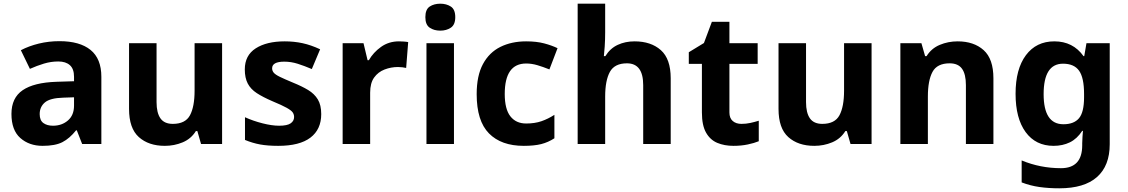

<svg xmlns="http://www.w3.org/2000/svg" viewBox="-20 -780 6109 1040"><path d="M302 -557Q412 -557 470.5 -509.5Q529 -462 529 -364V0H425L396 -74H392Q357 -30 318 -10Q279 10 211 10Q138 10 90 -32.5Q42 -75 42 -163Q42 -250 103 -291.5Q164 -333 286 -337L381 -340V-364Q381 -407 358.5 -427Q336 -447 296 -447Q256 -447 218 -435.5Q180 -424 142 -407L93 -508Q137 -531 190.5 -544Q244 -557 302 -557ZM323 -251Q251 -249 223 -225Q195 -201 195 -162Q195 -128 215 -113.5Q235 -99 267 -99Q315 -99 348 -127.5Q381 -156 381 -208V-253Z M1183 -546V0H1069L1049 -70H1041Q1015 -28 969.5 -9Q924 10 873 10Q785 10 732 -37.5Q679 -85 679 -190V-546H828V-227Q828 -169 849 -139Q870 -109 916 -109Q984 -109 1009 -155.5Q1034 -202 1034 -289V-546Z M1720 -162Q1720 -79 1661.5 -34.5Q1603 10 1487 10Q1430 10 1389 2.5Q1348 -5 1307 -22V-145Q1351 -125 1402 -112Q1453 -99 1492 -99Q1536 -99 1554.5 -112Q1573 -125 1573 -146Q1573 -160 1565.5 -171Q1558 -182 1533 -196Q1508 -210 1455 -232Q1404 -254 1371 -275.5Q1338 -297 1322 -327.5Q1306 -358 1306 -404Q1306 -480 1365 -518Q1424 -556 1522 -556Q1573 -556 1619 -546Q1665 -536 1714 -513L1669 -406Q1629 -423 1593 -434.5Q1557 -446 1520 -446Q1454 -446 1454 -410Q1454 -397 1462.5 -386.5Q1471 -376 1495.5 -364Q1520 -352 1568 -332Q1615 -313 1649 -292.5Q1683 -272 1701.5 -241.5Q1720 -211 1720 -162Z M2141 -556Q2152 -556 2167 -555Q2182 -554 2191 -552L2180 -412Q2173 -414 2159.5 -415.5Q2146 -417 2136 -417Q2098 -417 2063 -403.5Q2028 -390 2006.5 -360Q1985 -330 1985 -278V0H1836V-546H1949L1971 -454H1978Q2002 -496 2044 -526Q2086 -556 2141 -556Z M2365 -760Q2398 -760 2422 -744.5Q2446 -729 2446 -687Q2446 -646 2422 -630Q2398 -614 2365 -614Q2331 -614 2307.5 -630Q2284 -646 2284 -687Q2284 -729 2307.5 -744.5Q2331 -760 2365 -760ZM2439 -546V0H2290V-546Z M2817 10Q2695 10 2628.5 -57.5Q2562 -125 2562 -270Q2562 -370 2596 -433Q2630 -496 2690.5 -526Q2751 -556 2830 -556Q2886 -556 2927.5 -545Q2969 -534 3000 -519L2956 -404Q2921 -418 2890.5 -427Q2860 -436 2830 -436Q2714 -436 2714 -271Q2714 -189 2744.5 -150Q2775 -111 2830 -111Q2877 -111 2913 -123.5Q2949 -136 2983 -158V-31Q2949 -9 2911.5 0.5Q2874 10 2817 10Z M3258 -605Q3258 -565 3255.5 -528Q3253 -491 3251 -476H3259Q3285 -518 3326 -537Q3367 -556 3417 -556Q3506 -556 3559.5 -508.5Q3613 -461 3613 -356V0H3464V-319Q3464 -437 3376 -437Q3309 -437 3283.5 -390.5Q3258 -344 3258 -257V0H3109V-760H3258Z M3996 -109Q4021 -109 4044 -114Q4067 -119 4090 -126V-15Q4066 -5 4030.5 2.5Q3995 10 3953 10Q3904 10 3865.5 -6Q3827 -22 3804.5 -61.5Q3782 -101 3782 -171V-434H3711V-497L3793 -547L3836 -662H3931V-546H4084V-434H3931V-171Q3931 -140 3949 -124.5Q3967 -109 3996 -109Z M4701 -546V0H4587L4567 -70H4559Q4533 -28 4487.5 -9Q4442 10 4391 10Q4303 10 4250 -37.5Q4197 -85 4197 -190V-546H4346V-227Q4346 -169 4367 -139Q4388 -109 4434 -109Q4502 -109 4527 -155.5Q4552 -202 4552 -289V-546Z M5167 -556Q5255 -556 5308 -508.5Q5361 -461 5361 -356V0H5212V-319Q5212 -378 5191 -407.5Q5170 -437 5124 -437Q5056 -437 5031 -390.5Q5006 -344 5006 -257V0H4857V-546H4971L4991 -476H4999Q5025 -518 5070.5 -537Q5116 -556 5167 -556Z M5691 -556Q5792 -556 5849 -476H5853L5865 -546H5991V1Q5991 118 5922 179Q5853 240 5718 240Q5660 240 5610.5 233Q5561 226 5514 208V89Q5615 131 5727 131Q5842 131 5842 7V-4Q5842 -21 5843.5 -39Q5845 -57 5846 -71H5842Q5814 -28 5775 -9Q5736 10 5687 10Q5590 10 5535.5 -64.5Q5481 -139 5481 -272Q5481 -406 5537 -481Q5593 -556 5691 -556ZM5738 -435Q5633 -435 5633 -270Q5633 -107 5740 -107Q5797 -107 5824.5 -139.5Q5852 -172 5852 -253V-271Q5852 -359 5825 -397Q5798 -435 5738 -435Z"/></svg>

Font: Noto Sans Balinese
Style: Bold
Weight: 700
Designer: Aditya Bayu, David Williams
Foundry: David Williams
Version: Version 2.005; ttfautohint (v1.8.4.7-5d5b)